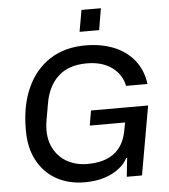

<svg xmlns="http://www.w3.org/2000/svg" viewBox="-61 -990 928 1055"><g transform="rotate(-5 402.5 -462.5)"><path d="M364 10Q276 10 208.5 -27.5Q141 -65 103.5 -135Q66 -205 66 -300V-309Q66 -438 109.5 -535Q153 -632 235 -685.5Q317 -739 432 -739Q521 -739 590 -710.5Q659 -682 701.5 -628Q744 -574 754 -498H636Q622 -563 568.5 -601.5Q515 -640 431 -640Q331 -640 273.5 -587Q216 -534 200 -440L184 -349Q170 -268 194 -209.5Q218 -151 269 -120Q320 -89 388 -89Q573 -89 604 -252L613 -298H418L432 -380H747L680 0H596L607 -103H602Q576 -53 513.5 -21.5Q451 10 364 10ZM407 -816 428 -935H535L515 -816Z"/></g></svg>

Font: Hubot Sans Medium
Style: Italic
Weight: 500
Italic angle: -10°
Designer: Deni Anggara
Foundry: GitHub
Version: Version 1.001; ttfautohint (v1.8.4.7-5d5b);gftools[0.9.31]